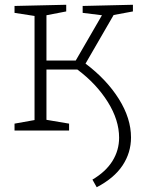

<svg xmlns="http://www.w3.org/2000/svg" viewBox="-20 -548 604 806"><path d="M538 -500 457 -485 339 -281Q428 -214 479 -132.5Q530 -51 530 29Q530 93 494.5 146.5Q459 200 386 238L368 206Q424 173 452 128Q480 83 480 30Q480 -44 432.5 -120Q385 -196 305 -256H175V-45L270 -29V0H41V-29L125 -44V-481L41 -494V-523L258 -528V-500L175 -484V-294H298L408 -484L327 -494V-523L538 -528Z"/></svg>

Font: Bitter Pro Light
Style: Regular
Weight: 300
Designer: Sol Matas, and Bitter project Authors
Foundry: Sol Matas
Version: Version 1.010